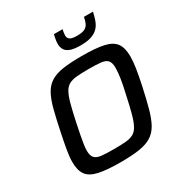

<svg xmlns="http://www.w3.org/2000/svg" viewBox="-206 -1054 1148 1212"><g transform="rotate(-30 368.5 -447.5)"><path d="M324 8Q222 8 164 -5Q106 -18 82 -51Q58 -84 58 -145Q58 -182 66.5 -231.5Q75 -281 89 -347Q107 -435 123 -496.5Q139 -558 161 -597.5Q183 -637 218 -658.5Q253 -680 307.5 -688Q362 -696 444 -696Q546 -696 603.5 -683Q661 -670 685 -636.5Q709 -603 709 -541Q709 -504 701.5 -455.5Q694 -407 680 -341Q661 -253 644 -191.5Q627 -130 605 -91Q583 -52 548.5 -30.5Q514 -9 460 -0.5Q406 8 324 8ZM329 -85Q380 -85 413.5 -88Q447 -91 469 -103Q491 -115 506 -142.5Q521 -170 534.5 -219Q548 -268 564 -344Q579 -407 585.5 -451.5Q592 -496 592 -525Q592 -563 577 -579.5Q562 -596 528.5 -599.5Q495 -603 439 -603Q388 -603 354 -600Q320 -597 297.5 -585Q275 -573 260 -545.5Q245 -518 232 -469Q219 -420 203 -344Q194 -302 187.5 -267.5Q181 -233 177 -207.5Q173 -182 173 -162Q173 -125 188.5 -108.5Q204 -92 238 -88.5Q272 -85 329 -85ZM473 -757Q425 -757 398.5 -767Q372 -777 361.5 -795Q351 -813 351 -837Q351 -853 354 -869Q357 -885 361 -903H424Q422 -891 420 -880.5Q418 -870 418 -861Q418 -842 431.5 -831.5Q445 -821 484 -821Q522 -821 540.5 -831Q559 -841 567 -859Q575 -877 580 -903H646Q639 -872 629.5 -845Q620 -818 602 -798.5Q584 -779 553 -768Q522 -757 473 -757Z"/></g></svg>

Font: Saira Thin Medium
Style: Italic
Weight: 500
Italic angle: -12°
Version: Version 1.101